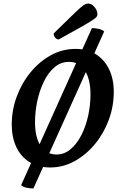

<svg xmlns="http://www.w3.org/2000/svg" viewBox="-20 -930 674 1080"><path d="M262 12Q194 12 145.5 -18.5Q97 -49 71.5 -103.5Q46 -158 46 -229Q46 -311 74.5 -387.5Q103 -464 153 -524.5Q203 -585 267.5 -620Q332 -655 404 -655Q472 -655 520 -624.5Q568 -594 594 -539.5Q620 -485 620 -414Q620 -332 592 -256Q564 -180 514 -119.5Q464 -59 399.5 -23.5Q335 12 262 12ZM298 -61Q342 -61 377.5 -91Q413 -121 438 -170.5Q463 -220 476 -279.5Q489 -339 489 -398Q489 -484 457.5 -533Q426 -582 368 -582Q322 -582 286.5 -551.5Q251 -521 226.5 -470.5Q202 -420 189.5 -360.5Q177 -301 177 -243Q177 -157 208.5 -109Q240 -61 298 -61ZM168 130Q147 130 127.5 125.5Q108 121 99 111L497 -772Q516 -772 535.5 -767.5Q555 -763 566 -753ZM310 -708Q300 -708 291 -717.5Q282 -727 282 -742Q344 -802 379 -836.5Q414 -871 432 -886.5Q450 -902 459 -906Q468 -910 476 -910Q495 -910 511.5 -890.5Q528 -871 528 -849Q528 -842 523 -835Q518 -828 498 -815Q478 -802 434 -777Q390 -752 310 -708Z"/></svg>

Font: Petrona
Style: Bold Italic
Weight: 700
Italic angle: -9°
Designer: Ringo R. Seeber
Foundry: Ringo R. Seeber
Version: Version 2.001; ttfautohint (v1.8.3)